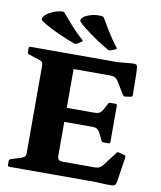

<svg xmlns="http://www.w3.org/2000/svg" viewBox="-106 -1099 992 1185"><g transform="rotate(10 390.5 -506.5)"><path d="M554 -828 526 -816Q515 -813 508 -817Q471 -838 428 -867Q385 -896 346 -927Q323 -945 314.5 -955Q306 -965 309.5 -972.5Q313 -980 325 -991Q346 -1004 374.5 -1011Q403 -1018 437 -1015Q446 -1013 451 -1004Q468 -974 485.5 -945.5Q503 -917 521 -890Q539 -863 558 -839Q564 -831 554 -828ZM340 -838 314 -821Q304 -816 296 -819Q257 -833 209 -854Q161 -875 117 -899Q92 -913 81.5 -921Q71 -929 73.5 -937.5Q76 -946 86 -958Q104 -974 130.5 -986Q157 -998 191 -1001Q201 -1001 207 -993Q229 -967 251 -941.5Q273 -916 296 -892.5Q319 -869 342 -849Q349 -843 340 -838ZM125 0V-752H320V-123Q320 -102 328 -95Q336 -88 352 -88H552Q572 -88 584 -94.5Q596 -101 605 -113L670 -199Q674 -208 685 -204L720 -195Q729 -192 729 -182L706 -31Q704 -15 699 -7Q694 1 681 2.5Q668 4 638 3L575 0ZM580 -249Q570 -249 566 -259L545 -302Q537 -319 525.5 -325.5Q514 -332 498 -332H320V-420H495Q515 -420 526 -427Q537 -434 544 -447L566 -488Q570 -497 580 -497H612Q622 -497 622 -487V-259Q622 -249 612 -249ZM663 -551Q654 -549 648 -558L602 -634Q591 -651 579.5 -657Q568 -663 552 -663H320V-752H580L668 -760Q685 -761 693 -758.5Q701 -756 703 -743Q705 -730 706 -700L708 -568Q708 -558 698 -556ZM34 0Q24 0 24 -10V-35Q24 -44 34 -48L98 -68Q116 -75 120.5 -82Q125 -89 125 -104V-204H320V0ZM24 -742Q24 -752 34 -752H320V-548H125V-648Q125 -663 120.5 -670Q116 -677 98 -683L34 -704Q24 -707 24 -717Z"/></g></svg>

Font: Hahmlet ExtraBold
Style: Regular
Weight: 800
Designer: Minjoo Ham & Mark Frömberg
Foundry: hypertype
Version: Version 1.002